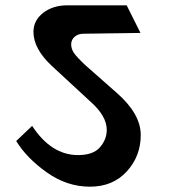

<svg xmlns="http://www.w3.org/2000/svg" viewBox="-20 -695 648 723"><path d="M420 -345Q510 -266 510 -186.5Q510 -107 457.5 -49.5Q405 8 318.5 8Q232 8 156 -46Q80 -100 41 -164L101 -221Q173 -111 274 -111Q331 -111 356.5 -140.5Q382 -170 382 -206Q382 -258 321 -312L176 -446Q106 -511 106 -575Q106 -618 142.5 -646.5Q179 -675 234 -675H457L509 -571L295 -568Q274 -568 261 -556.5Q248 -545 248 -528Q248 -511 258.5 -495.5Q269 -480 302 -449Z"/></svg>

Font: Halant
Style: Bold
Weight: 700
Designer: Hitesh Malaviya (Devanagari), Satya Rajpurohit (Latin)
Foundry: Indian Type Foundry
Version: Version 1.101;PS 1.0;hotconv 1.0.78;makeotf.lib2.5.61930; tt